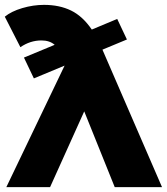

<svg xmlns="http://www.w3.org/2000/svg" viewBox="-31 -773 689 793"><path d="M150.9 -752.9Q214.4 -752.9 262.5 -729.5Q310.5 -706.1 348.1 -650.9L453.1 -694.8L493.2 -609.9L392.1 -567.9L638.2 0H442.9L316.9 -313L175.8 0H-4.9L235.8 -502L108.9 -449.2L67.9 -535.2L194.8 -587.9Q173.8 -606 140.1 -606Q93.8 -606 53.2 -578.1L-11.2 -704.1Q15.6 -726.1 60.8 -739.5Q106 -752.9 150.9 -752.9Z"/></svg>

Font: Montserrat ExtraBold
Style: Regular
Weight: 800
Designer: Julieta Ulanovsky
Foundry: Julieta Ulanovsky
Version: Version 9.000